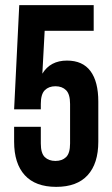

<svg xmlns="http://www.w3.org/2000/svg" viewBox="-20 -720 436 748"><path d="M139 -226V-161Q139 -123 154.5 -108Q170 -93 196 -93Q222 -93 237.5 -108Q253 -123 253 -161V-315Q253 -353 237.5 -368.5Q222 -384 196 -384Q170 -384 154.5 -368.5Q139 -353 139 -315V-294H35L55 -700H345V-600H154L145 -433Q176 -484 241 -484Q302 -484 332.5 -443Q363 -402 363 -324V-168Q363 -83 321.5 -37.5Q280 8 199 8Q118 8 76.5 -37.5Q35 -83 35 -168V-226Z"/></svg>

Font: BebasNeueW03-Regular
Style: Regular
Weight: 400
Designer: Ryoichi Tsunekawa
Foundry: Ryoichi Tsunekawa
Version: Version 1.30